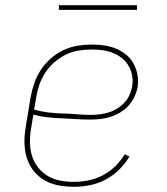

<svg xmlns="http://www.w3.org/2000/svg" viewBox="-20 -709 640 737"><path d="M263 8Q241 8 218.5 5Q196 2 175.5 -5.5Q155 -13 138 -25.5Q121 -38 108 -54.5Q95 -71 87 -91.5Q79 -112 76 -133.5Q73 -155 74 -178Q75 -201 79 -223L97 -333Q102 -361 111 -388Q120 -415 136 -439.5Q152 -464 174.5 -484Q197 -504 223.5 -516.5Q250 -529 278 -533.5Q306 -538 333 -538Q357 -538 381 -534.5Q405 -531 426 -522Q447 -513 464.5 -499Q482 -485 493 -464.5Q504 -444 508 -420.5Q512 -397 508 -373Q504 -354 495 -335.5Q486 -317 472 -302Q458 -287 440 -276.5Q422 -266 402.5 -260Q383 -254 363.5 -252Q344 -250 325 -250Q297 -250 269.5 -252Q242 -254 214.5 -255Q187 -256 160.5 -259Q134 -262 108 -269L100 -220Q95 -193 95 -165.5Q95 -138 102 -113.5Q109 -89 124.5 -68.5Q140 -48 162 -34.5Q184 -21 210 -16Q236 -11 263 -11Q291 -11 319 -16.5Q347 -22 373.5 -35.5Q400 -49 421.5 -70Q443 -91 459 -117L477 -108Q460 -80 436.5 -57Q413 -34 384 -19Q355 -4 324.5 2Q294 8 263 8ZM328 -268Q345 -268 362 -270Q379 -272 396 -277Q413 -282 428.5 -291.5Q444 -301 456.5 -314Q469 -327 476.5 -343Q484 -359 487 -376Q491 -397 487.5 -417.5Q484 -438 474 -455.5Q464 -473 448.5 -485.5Q433 -498 414.5 -505.5Q396 -513 375 -516Q354 -519 333 -519Q308 -519 282 -515Q256 -511 232 -499Q208 -487 187.5 -469Q167 -451 152.5 -428Q138 -405 130 -380.5Q122 -356 118 -330L111 -288Q137 -281 164 -277.5Q191 -274 218.5 -273.5Q246 -273 273.5 -270.5Q301 -268 328 -268ZM206 -671V-689H506V-671Z"/></svg>

Font: Iosevka Slab Thin Extended
Style: Italic
Weight: 100
Width: 7
Italic angle: -9°
Monospace: yes
Designer: Belleve Invis
Foundry: Belleve Invis
Version: Version 11.1.0; ttfautohint (v1.8.3)